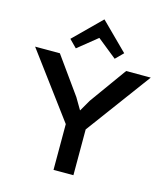

<svg xmlns="http://www.w3.org/2000/svg" viewBox="-155 -1242 1189 1361"><g transform="rotate(15 439.5 -561.5)"><path d="M683.1 -810.1H863.8L513.2 -335.9V0H367.2V-335.9L15.1 -810.1H196.8L390.1 -540L439 -457H440.9L488.8 -540ZM440.9 -1123 637.2 -928.2 582 -873 439 -987.8 296.9 -873 242.2 -928.2 439 -1123Z"/></g></svg>

Font: Sinkin Sans 600 SemiBold
Style: Regular
Weight: 600
Designer: Keith Bates
Foundry: K-Type
Version: Sinkin Sans (version 1.0)  by Keith Bates   •   © 2014   www